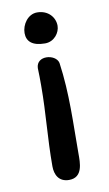

<svg xmlns="http://www.w3.org/2000/svg" viewBox="-76 -467 405 716"><g transform="rotate(-10 126.0 -109.0)"><path d="M127 -308C162 -308 184 -339 184 -365C184 -397 159 -427 117 -427C82 -427 58 -391 58 -359C58 -328 78 -308 127 -308ZM74 148C74 180 88 209 127 209C180 209 178 152 178 118C178 4 184 -107 167 -227C163 -245 142 -256 122 -256C103 -256 85 -246 84 -222C85 -200 85 -177 85 -155C85 -49 74 40 74 148Z"/></g></svg>

Font: Itim
Style: Regular
Weight: 400
Designer: CadsonDemak Team
Foundry: Pablo Impallari
Version: Version 1.002;PS 001.002;hotconv 1.0.88;makeotf.lib2.5.64775